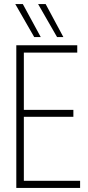

<svg xmlns="http://www.w3.org/2000/svg" viewBox="-20 -922 432 942"><path d="M60 0V-700H359V-664H97V-383H340V-349H97V-35H373V0ZM260 -740 167 -902H204L291 -740ZM148 -740 55 -902H92L180 -740Z"/></svg>

Font: Georama SemiCondensed ExtraLight
Style: Regular
Weight: 200
Width: 4
Designer: Jean-Baptiste Levee
Foundry: Production Type
Version: Version 1.000